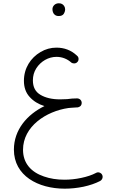

<svg xmlns="http://www.w3.org/2000/svg" viewBox="-20 -843 689 1160"><path d="M64 61C64 218.8 210 296.9 371.1 296.9C408.2 296.9 445.8 293 483.9 285.2C522 276.9 555.7 265.6 585 250.5C598.1 243.2 600.1 231 600.1 225.1C600.1 220.7 599.1 216.8 597.2 213.4C590.8 200.2 578.1 198.2 572.3 198.2C567.9 198.2 564 199.2 560.1 201.7C535.2 214.8 505.4 224.6 470.7 231.9C436 239.3 402.3 242.7 369.1 242.7C324.2 242.7 282.7 236.3 245.1 223.1C168.9 197.3 119.1 144 119.1 62C119.1 -78.6 257.8 -170.9 393.6 -190.4L411.1 -191.9C426.3 -193.4 437 -193.8 447.3 -194.3H449.7C450.2 -194.8 450.2 -194.8 450.7 -194.8H452.1C452.6 -195.3 453.1 -195.3 453.6 -195.3C454.1 -195.3 454.1 -195.3 454.6 -195.8C466.3 -199.2 472.7 -207 473.6 -219.7V-222.7C473.1 -231 469.7 -237.3 463.4 -242.7C462.9 -242.7 462.9 -242.7 462.4 -243.2C462.4 -243.7 462.4 -243.7 461.9 -243.7C457.5 -246.6 453.1 -248 447.8 -248.5H444.8C425.3 -248.5 405.3 -247.1 385.3 -244.1C371.1 -243.2 356.9 -242.7 342.8 -242.7C294.4 -242.7 254.9 -252 224.6 -270C193.8 -288.1 178.7 -316.9 178.7 -357.4C178.7 -384.3 185.5 -408.7 199.2 -430.2C226.6 -473.1 272.9 -499.5 321.3 -499.5C356.4 -499.5 387.7 -486.3 411.6 -464.4C416.5 -461.4 421.4 -460 426.8 -460C430.7 -460 441.4 -459.5 449.7 -470.7C453.1 -475.1 454.6 -480 454.6 -485.4C454.6 -489.3 455.1 -500 443.4 -508.3C409.7 -539.6 368.7 -555.2 320.8 -555.2C287.1 -555.2 254.9 -546.4 225.1 -528.8C165 -493.7 124.5 -431.2 124.5 -355C124.5 -314.9 136.2 -282.2 159.2 -257.3C182.1 -231.9 211.9 -213.4 248.5 -202.1C144.5 -151.4 64 -59.6 64 61ZM296.9 -787.6C296.9 -781.2 297.9 -775.4 299.8 -770C303.7 -757.8 314.5 -746.1 334.5 -746.1C349.6 -746.1 360.4 -751 365.7 -760.3C371.1 -769.5 373.5 -778.3 373.5 -786.6C373.5 -793.9 371.6 -800.3 367.7 -806.6C360.4 -817.9 349.6 -823.2 335.4 -823.2C311.5 -823.2 296.9 -805.2 296.9 -787.6Z"/></svg>

Font: Mikhak Light
Style: Regular
Weight: 300
Designer: Amin Abedi
Version: Version 3.2